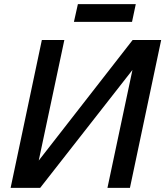

<svg xmlns="http://www.w3.org/2000/svg" viewBox="-20 -902 794 922"><path d="M31 0 181 -710H289L166 -131L617 -710H754L604 0H496L616 -566L173 0ZM335 -797 354 -882H632L614 -797Z"/></svg>

Font: Geist Medium
Style: Italic
Weight: 500
Italic angle: -12°
Designer: Basement.studio, Andrés Briganti, Mateo Zaragoza
Foundry: Basement.studio, Vercel, Andrés Briganti, Guido Ferreyra, Mateo Zaragoza
Version: Version 1.500; ttfautohint (v1.8.4.7-5d5b)